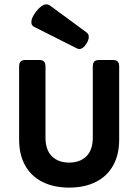

<svg xmlns="http://www.w3.org/2000/svg" viewBox="-20 -857 640 888"><path d="M380.4 -707Q390.6 -699.7 390.6 -686Q390.6 -672.4 379.9 -655.3Q364.3 -630.4 346.7 -630.4Q340.3 -630.4 335.4 -633.3L136.7 -733.4Q125 -739.3 125 -754.9Q125 -773.9 144.5 -800.3Q172.4 -836.9 194.8 -836.9Q203.1 -836.9 210.9 -831.5ZM531.2 -548.8V-211.4Q531.2 -141.6 503.2 -91.6Q475.1 -41.5 422.9 -15.4Q370.6 10.7 299.8 10.7Q229 10.7 176.8 -15.4Q124.5 -41.5 96.4 -91.6Q68.4 -141.6 68.4 -211.4V-548.8Q68.4 -565.4 75.4 -572.5Q82.5 -579.6 99.1 -579.6H159.7Q176.3 -579.6 183.3 -572.5Q190.4 -565.4 190.4 -548.8V-221.2Q190.4 -163.1 220.2 -134Q250 -105 299.8 -105Q349.6 -105 379.4 -134Q409.2 -163.1 409.2 -221.2V-548.8Q409.2 -565.4 416.3 -572.5Q423.3 -579.6 439.9 -579.6H500.5Q517.1 -579.6 524.2 -572.5Q531.2 -565.4 531.2 -548.8Z"/></svg>

Font: Courier Prime Sans
Style: Bold
Weight: 700
Designer: Alan Dague-Greene
Foundry: Quote-Unquote Apps
Version: Version 3.020